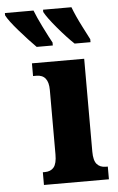

<svg xmlns="http://www.w3.org/2000/svg" viewBox="-149 -804 517 842"><g transform="rotate(-5 109.0 -383.0)"><path d="M10 -56H19Q45 -56 58.5 -72.5Q72 -89 72 -129V-413Q72 -480 19 -480H4V-536H234V-127Q234 -88 248 -72Q262 -56 287 -56H296V0H10ZM-95 -756V-766H31Q43 -735 63 -694.5Q83 -654 88 -645L102 -619V-606H31Q-1 -638 -42 -685Q-83 -732 -95 -756ZM73 -756V-766H198Q213 -726 238.5 -676.5Q264 -627 268 -619V-606H198Q167 -635 126.5 -683Q86 -731 73 -756Z"/></g></svg>

Font: Noto Serif CondBlack
Style: Regular
Weight: 900
Width: 3
Designer: Monotype Design Team
Foundry: Monotype Imaging Inc.
Version: Version 1.001